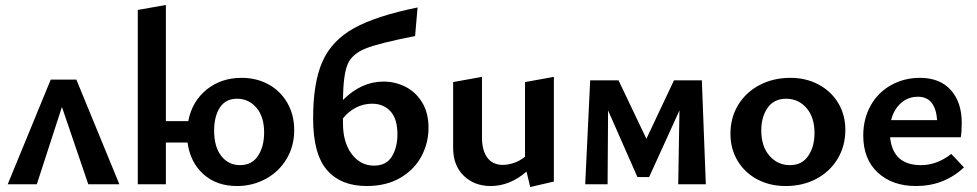

<svg xmlns="http://www.w3.org/2000/svg" viewBox="-20 -741 3928 772"><path d="M335 0 229 -311 128 0H11L184 -421H287L460 0Z M1163 -218Q1163 -153 1132 -101.5Q1101 -50 1048 -21.5Q995 7 933 7Q851 7 798 -40.5Q745 -88 734 -168H647V0H534V-701L647 -721V-254H737Q752 -333 810.5 -380.5Q869 -428 951 -428Q1012 -428 1060 -401.5Q1108 -375 1135.5 -327Q1163 -279 1163 -218ZM1042 -208Q1042 -272 1011 -308Q980 -344 933 -344Q887 -344 864 -308.5Q841 -273 841 -216Q841 -150 870 -113.5Q899 -77 945 -77Q993 -77 1017.5 -114.5Q1042 -152 1042 -208Z M1703 -227Q1703 -167 1675 -113.5Q1647 -60 1590.5 -26.5Q1534 7 1454 7Q1351 7 1295 -57Q1239 -121 1239 -265Q1239 -409 1276.5 -493.5Q1314 -578 1403 -627.5Q1492 -677 1659 -711L1649 -596Q1505 -568 1450 -546Q1395 -524 1377.5 -482Q1360 -440 1359 -339Q1433 -413 1522 -413Q1569 -413 1610.5 -392Q1652 -371 1677.5 -329Q1703 -287 1703 -227ZM1578 -201Q1578 -263 1550 -293.5Q1522 -324 1476 -324Q1442 -324 1411.5 -308.5Q1381 -293 1359 -265V-245Q1359 -169 1394 -122Q1429 -75 1484 -75Q1533 -75 1555.5 -111.5Q1578 -148 1578 -201Z M2207 -432V-11L2112 11L2097 -51Q2030 7 1953 7Q1887 7 1844.5 -34.5Q1802 -76 1802 -146V-411L1918 -432V-188Q1918 -136 1939.5 -107Q1961 -78 2002 -78Q2024 -78 2048 -86.5Q2072 -95 2091 -111V-411Z M2707 0 2712 -297 2590 -29H2543L2425 -297L2423 0H2333L2353 -418H2467L2579 -183L2690 -418H2802L2818 0Z M2917 -203Q2917 -268 2948 -319Q2979 -370 3034 -399Q3089 -428 3158 -428Q3221 -428 3271.5 -401Q3322 -374 3350.5 -326.5Q3379 -279 3379 -219Q3379 -154 3348 -102.5Q3317 -51 3262.5 -22Q3208 7 3139 7Q3075 7 3024.5 -20Q2974 -47 2945.5 -95Q2917 -143 2917 -203ZM3255 -206Q3255 -270 3222.5 -307Q3190 -344 3141 -344Q3092 -344 3066.5 -307.5Q3041 -271 3041 -217Q3041 -152 3074 -114.5Q3107 -77 3156 -77Q3205 -77 3230 -114.5Q3255 -152 3255 -206Z M3856 -68Q3776 7 3663 7Q3568 7 3509.5 -47Q3451 -101 3451 -196Q3451 -263 3480.5 -316Q3510 -369 3562.5 -398.5Q3615 -428 3679 -428Q3759 -428 3803 -379Q3847 -330 3847 -247Q3847 -209 3843 -189H3559Q3570 -77 3683 -77Q3747 -77 3805 -122ZM3563 -258H3748Q3745 -303 3726 -327.5Q3707 -352 3671 -352Q3631 -352 3602.5 -326.5Q3574 -301 3563 -258Z"/></svg>

Font: Ysabeau Infant
Style: Bold
Weight: 700
Designer: Christian Thalmann (Catharsis Fonts)
Version: Version 0.003